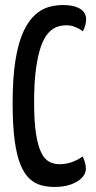

<svg xmlns="http://www.w3.org/2000/svg" viewBox="-20 -730 381 760"><path d="M196 10Q167 10 142 3Q117 -4 96.5 -23Q76 -42 61 -78.5Q46 -115 38 -174.5Q30 -234 30 -321Q30 -424 41.5 -493.5Q53 -563 73 -605.5Q93 -648 118.5 -671Q144 -694 172 -702Q200 -710 227 -710Q264 -710 284.5 -701.5Q305 -693 313 -680.5Q321 -668 321 -655Q321 -641 317 -628Q313 -615 308 -606Q303 -610 293.5 -615.5Q284 -621 271 -625.5Q258 -630 243 -630Q224 -630 205.5 -623.5Q187 -617 170.5 -598.5Q154 -580 142 -546Q130 -512 122.5 -458Q115 -404 115 -325Q115 -249 122.5 -201Q130 -153 143 -126.5Q156 -100 174.5 -90Q193 -80 215 -80Q244 -80 269 -90Q294 -100 307 -111Q312 -101 316 -88Q320 -75 320 -62Q320 -43 304.5 -26.5Q289 -10 261 0Q233 10 196 10Z"/></svg>

Font: Yanone Kaffeesatz
Style: Regular
Weight: 400
Designer: Yanone (Cyrillic: Daniel Pouzeot, Huerta Tipografica, and Cyreal)
Foundry: Yanone
Version: Version 2.003